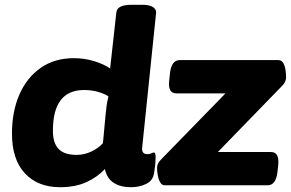

<svg xmlns="http://www.w3.org/2000/svg" viewBox="-20 -774 1216 802"><path d="M231 8Q138 8 84 -50Q30 -108 30 -216Q30 -308 61 -379Q92 -450 150 -490.5Q208 -531 288 -531Q333 -531 373.5 -518.5Q414 -506 440 -488L466 -722Q469 -754 529 -754H575Q605 -754 619.5 -744Q634 -734 632 -720L574 -159Q570 -130 596 -130Q605 -130 612 -133.5Q619 -137 623 -137Q630 -137 630 -118Q630 -110 629 -94.5Q628 -79 624 -54Q620 -20 591 -6Q562 8 527 8Q484 8 455.5 -10Q427 -28 418 -68Q387 -34 340.5 -13Q294 8 231 8ZM300 -127Q332 -127 361.5 -141Q391 -155 410 -176L421 -294Q423 -315 425.5 -333.5Q428 -352 433 -371Q420 -381 392 -389.5Q364 -398 331 -398Q201 -398 201 -228Q201 -176 225 -151.5Q249 -127 300 -127ZM669 0Q656 0 649 -12.5Q642 -25 639 -42Q636 -59 636 -73Q636 -91 652 -107L922 -384H716Q680 -384 687 -440L690 -468Q696 -523 731 -523H1142Q1156 -523 1163 -511Q1170 -499 1172.5 -482Q1175 -465 1175 -451Q1175 -443 1171.5 -434Q1168 -425 1159 -416L890 -139H1112Q1148 -139 1142 -83L1139 -55Q1132 0 1098 0Z"/></svg>

Font: Asap Semi Expanded Semi Expanded ExtraBold
Style: Italic
Weight: 800
Width: 6
Italic angle: -6°
Designer: Pablo Cosgaya
Foundry: Omnibus-Type
Version: Version 3.001; ttfautohint (v1.8.4.7-5d5b)